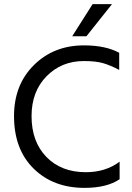

<svg xmlns="http://www.w3.org/2000/svg" viewBox="-20 -903 642 931"><path d="M560 -34Q498 8 390 8Q238 8 143 -85.5Q48 -179 48 -340Q48 -492 144.5 -587.5Q241 -683 387 -683Q492 -683 558 -647V-564Q514 -587 479 -597Q444 -607 387 -607Q278 -607 205.5 -533Q133 -459 133 -340Q133 -216 205 -142Q277 -68 396 -68Q492 -68 560 -119ZM399 -727H330L429 -883H523Z"/></svg>

Font: Hind Madurai
Style: Regular
Weight: 400
Designer: Jyotish Sonowal
Foundry: Indian Type Foundry
Version: Version 1.001;PS 1.0;hotconv 1.0.86;makeotf.lib2.5.63406; tt